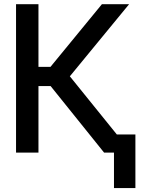

<svg xmlns="http://www.w3.org/2000/svg" viewBox="-20 -748 703 941"><path d="M490.2 0 228 -326.2H168.5V0H58.6V-727.5H168.5V-420.4H227.5L479.5 -727.5H612.8L322.3 -374L624.5 0ZM643.6 -88.9V173.8H538.6V-88.9Z"/></svg>

Font: Inter Tight Medium
Style: Regular
Weight: 500
Designer: Rasmus Andersson
Foundry: rsms
Version: Version 3.004; ttfautohint (v1.8.4.7-5d5b)